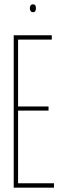

<svg xmlns="http://www.w3.org/2000/svg" viewBox="-20 -862 279 882"><path d="M43 0V-700H218V-680H63V-373H203V-354H63V-20H228V0ZM131 -806Q124 -806 120.5 -811.5Q117 -817 117 -824Q117 -832 120.5 -837Q124 -842 131 -842Q140 -842 142.5 -837Q145 -832 145 -824Q145 -817 142.5 -811.5Q140 -806 131 -806Z"/></svg>

Font: Georama ExtraCondensed Thin
Style: Regular
Weight: 100
Width: 2
Designer: Jean-Baptiste Levee
Foundry: Production Type
Version: Version 1.001